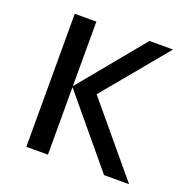

<svg xmlns="http://www.w3.org/2000/svg" viewBox="-102 -631 707 727"><g transform="rotate(20 251.5 -268.0)"><path d="M475 -536 261 -278 493 0H392L166 -272V0H79V-536H166V-276L380 -536Z"/></g></svg>

Font: Noto Sans Display
Style: Regular
Weight: 400
Designer: Monotype Design team
Foundry: Monotype Imaging Inc.
Version: Version 1.000